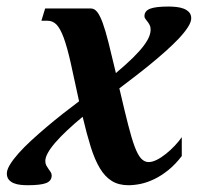

<svg xmlns="http://www.w3.org/2000/svg" viewBox="-103 -544 662 575"><path d="M342.3 -58.6Q353 -58.6 366.7 -65.4Q380.4 -72.3 394 -83.3Q407.7 -94.2 420.2 -107.4Q432.6 -120.6 441.4 -133.3V-76.7Q421.9 -51.3 400.9 -34.4Q379.9 -17.6 359.1 -7.6Q338.4 2.4 318.6 6.6Q298.8 10.7 281.7 10.7Q252.4 10.7 231.9 -2Q211.4 -14.6 196 -40.3Q180.7 -65.9 168.7 -104.2Q156.7 -142.6 144.5 -194.3Q119.1 -173.3 98.4 -153.8Q77.6 -134.3 63 -117.4Q48.3 -100.6 40.5 -86.4Q32.7 -72.3 32.7 -62Q32.7 -54.2 35.6 -48.6Q38.6 -43 42.2 -38.1Q45.9 -33.2 48.8 -28.6Q51.8 -23.9 51.8 -18.6Q51.8 -2.4 35.4 4.2Q19 10.7 -20.5 10.7Q-30.8 10.7 -41.7 9.5Q-52.7 8.3 -61.8 4.6Q-70.8 1 -76.7 -6.1Q-82.5 -13.2 -82.5 -24.4Q-82.5 -35.6 -73 -51.3Q-63.5 -66.9 -47.1 -85.2Q-30.8 -103.5 -9.3 -123.3Q12.2 -143.1 36.1 -163.3Q60.1 -183.6 85.2 -203.4Q110.4 -223.1 133.8 -240.7Q119.1 -310.1 108.6 -356.4Q98.1 -402.8 87.9 -430.7Q77.6 -458.5 66.4 -470.2Q55.2 -481.9 39.1 -481.9H21L32.2 -518.6H169.4Q179.7 -518.6 188 -508.3Q196.3 -498 204.6 -475.3Q212.9 -452.6 222.2 -415.5Q231.4 -378.4 244.1 -325.2Q274.9 -351.1 295.2 -371.1Q315.4 -391.1 327.1 -406.7Q338.9 -422.4 343.5 -434.1Q348.1 -445.8 348.1 -455.1Q348.1 -463.4 345.2 -469Q342.3 -474.6 338.9 -479Q335.4 -483.4 332.5 -487.3Q329.6 -491.2 329.6 -495.6Q329.6 -511.2 346.2 -517.8Q362.8 -524.4 401.9 -524.4Q412.6 -524.4 424.6 -523.2Q436.5 -522 446.5 -518.3Q456.5 -514.6 463.1 -507.6Q469.7 -500.5 469.7 -489.3Q469.7 -478 459.5 -462.2Q449.2 -446.3 432.1 -428.2Q415 -410.2 392.8 -390.4Q370.6 -370.6 346.7 -351.1Q322.8 -331.5 298.8 -313.2Q274.9 -294.9 254.4 -279.3L256.8 -269.5Q270.5 -210.4 280.8 -170.2Q291 -129.9 300.3 -105Q309.6 -80.1 319.6 -69.3Q329.6 -58.6 342.3 -58.6Z"/></svg>

Font: Arian AMU Serif
Style: Bold Italic
Weight: 700
Italic angle: -15°
Designer: Ruben Hakobyan (Tarumian)
Foundry: Ruben Hakobyan (Tarumian)
Version: Version 1.002